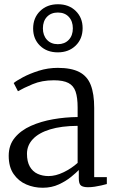

<svg xmlns="http://www.w3.org/2000/svg" viewBox="-20 -874 544 904"><path d="M181 10Q139.5 10 103.2 -5.8Q67 -21.5 44 -54.8Q21 -88 21 -140.5Q21 -191 49.8 -225.8Q78.5 -260.5 125.8 -281.5Q173 -302.5 230.2 -312.5Q287.5 -322.5 345.5 -323V-367.5Q345.5 -414.5 336 -442.5Q326.5 -470.5 302.2 -483.2Q278 -496 233.5 -496Q177.5 -496 134 -477.8Q90.5 -459.5 64.5 -444.5L44.5 -483Q56 -493 87.5 -510Q119 -527 162.2 -540.8Q205.5 -554.5 252 -554.5Q315.5 -554.5 353.2 -535Q391 -515.5 407.2 -474Q423.5 -432.5 423.5 -366V-40H483V-7.5Q472.5 -4.5 457.5 -1Q442.5 2.5 426 5Q409.5 7.5 394.5 7.5Q372.5 7.5 361.8 0Q351 -7.5 351 -34.5V-73.5Q339.5 -61.5 315.2 -41.5Q291 -21.5 257 -5.8Q223 10 181 10ZM208.5 -45Q242 -45 279 -62.8Q316 -80.5 345.5 -107V-281.5Q269 -281 215.8 -264.8Q162.5 -248.5 134.8 -219Q107 -189.5 107 -150Q107 -113 120.5 -89.5Q134 -66 157.2 -55.5Q180.5 -45 208.5 -45ZM252 -627.5Q200.5 -627.5 168.2 -659Q136 -690.5 136 -739.5Q136 -790 168.8 -822Q201.5 -854 253 -854Q304.5 -854 336.8 -822.2Q369 -790.5 369 -741.5Q369 -691 336.2 -659.2Q303.5 -627.5 252 -627.5ZM252.5 -666Q284 -666 303.5 -686.2Q323 -706.5 323 -740.5Q323 -774 304 -794.5Q285 -815 252.5 -815Q220.5 -815 201.2 -794.8Q182 -774.5 182 -740.5Q182 -707.5 201 -686.8Q220 -666 252.5 -666Z"/></svg>

Font: Merriweather 48pt Light
Style: Regular
Weight: 300
Version: Version 2.100